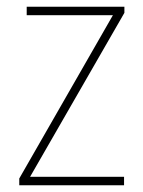

<svg xmlns="http://www.w3.org/2000/svg" viewBox="-20 -641 423 568"><path d="M347 -93H37V-113L314 -596H59V-621H348V-603L69 -118H347Z"/></svg>

Font: Noto Sans Kannada UI SemiCondensed Thin
Style: Regular
Weight: 100
Width: 4
Designer: Jelle Bosma - Monotype Design Team
Foundry: Monotype Imaging Inc.
Version: Version 2.005; ttfautohint (v1.8.4.7-5d5b)